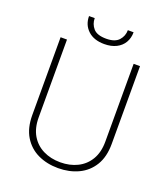

<svg xmlns="http://www.w3.org/2000/svg" viewBox="-158 -995 980 1117"><g transform="rotate(20 331.5 -436.5)"><path d="M538.1 -710.9H577.6V-229Q577.6 -149.4 545.2 -96.2Q512.7 -43 456.8 -16.6Q400.9 9.8 332 9.8Q262.2 9.8 206.5 -16.6Q150.9 -43 118.4 -96.2Q85.9 -149.4 85.9 -229V-710.9H125.5V-229Q125.5 -163.1 152.3 -117.9Q179.2 -72.8 226.1 -49.6Q272.9 -26.4 332 -26.4Q391.1 -26.4 437.7 -49.6Q484.4 -72.8 511.2 -117.9Q538.1 -163.1 538.1 -229ZM439.5 -883.3H475.1Q475.1 -847.2 458.7 -819.3Q442.4 -791.5 411.4 -775.9Q380.4 -760.3 337.4 -760.3Q272.9 -760.3 236.1 -794.7Q199.2 -829.1 199.2 -883.3H234.4Q234.4 -846.7 257.6 -820.1Q280.8 -793.5 337.4 -793.5Q391.6 -793.5 415.5 -820.3Q439.5 -847.2 439.5 -883.3Z"/></g></svg>

Font: Roboto ExtraLight
Style: Regular
Weight: 250
Designer: Christian Robertson
Foundry: Google
Version: Version 3.009; 2024